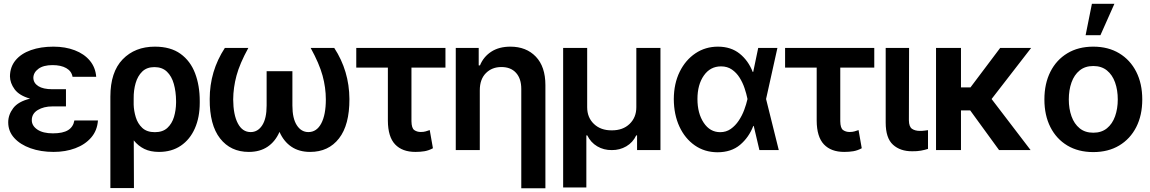

<svg xmlns="http://www.w3.org/2000/svg" viewBox="-20 -802 6147 1026"><path d="M259.8 -325.2H332.5V-233.4H259.8Q213.9 -233.4 181.9 -214.1Q149.9 -194.8 149.9 -159.7Q149.9 -129.9 179.7 -109.6Q209.5 -89.4 262.7 -89.4Q316.4 -89.4 344 -106.7Q371.6 -124 377.4 -158.2H503.4Q499.5 -104 467 -66.7Q434.6 -29.3 382.3 -9.8Q330.1 9.8 266.6 9.8Q197.8 9.8 143.1 -9.8Q88.4 -29.3 56.2 -64.7Q23.9 -100.1 23.9 -148.4Q23.9 -188.5 50.5 -223.9Q77.1 -259.3 140.6 -274.9Q82.5 -291.5 58.1 -325Q33.7 -358.4 33.2 -394Q33.7 -444.3 63.2 -480Q92.8 -515.6 145.3 -534.2Q197.8 -552.7 265.6 -552.7Q329.1 -552.7 379.4 -533.4Q429.7 -514.2 460 -478Q490.2 -441.9 494.1 -391.6H367.7Q362.3 -421.9 334 -438Q305.7 -454.1 260.7 -454.1Q211.9 -454.1 185.3 -434.3Q158.7 -414.6 158.2 -386.2Q158.7 -358.4 184.6 -341.8Q210.4 -325.2 259.8 -325.2Z M569.8 203.1V-285.6Q569.8 -417 635.5 -484.9Q701.2 -552.7 807.6 -552.7Q891.6 -552.7 944.6 -514.4Q997.6 -476.1 1022.5 -410.4Q1047.4 -344.7 1047.4 -262.7V-252.9Q1047.4 -174.8 1021.2 -115.7Q995.1 -56.6 946.3 -23.4Q897.5 9.8 829.6 9.8Q783.7 9.8 751 -6.3Q718.3 -22.5 694.8 -51.8L695.8 203.1ZM694.3 -276.4V-242.2Q695.3 -209.5 705.6 -175.5Q715.8 -141.6 740.2 -118.7Q764.6 -95.7 807.6 -95.7Q849.6 -95.7 874.3 -118.4Q898.9 -141.1 909.7 -177Q920.4 -212.9 920.9 -252.9V-262.7Q920.4 -312.5 908.9 -353.5Q897.5 -394.5 872.1 -418.9Q846.7 -443.4 805.2 -443.4Q764.6 -443.4 740.2 -419.7Q715.8 -396 704.8 -357.9Q693.8 -319.8 694.3 -276.4Z M1181.6 -545.9H1307.1Q1261.2 -462.4 1243.9 -398.2Q1226.6 -334 1226.1 -270.5Q1226.6 -189 1251 -142.6Q1275.4 -96.2 1319.3 -96.2Q1357.9 -96.2 1381.3 -132.6Q1404.8 -168.9 1404.8 -238.3V-421.4H1542.5V-238.3Q1542.5 -168.9 1566.2 -132.6Q1589.8 -96.2 1627.9 -96.2Q1672.4 -96.2 1696.8 -142.6Q1721.2 -189 1721.2 -270.5Q1721.2 -334 1703.6 -398.2Q1686 -462.4 1640.1 -545.9H1766.1Q1846.2 -423.3 1847.2 -272.9Q1847.7 -134.3 1791.5 -62.3Q1735.4 9.8 1637.2 9.8Q1578.1 9.8 1537.1 -18.1Q1496.1 -45.9 1473.6 -97.2Q1451.2 -45.9 1410.2 -18.1Q1369.1 9.8 1309.6 9.8Q1212.4 9.8 1156 -62.3Q1099.6 -134.3 1100.6 -272.9Q1100.6 -421.9 1181.6 -545.9Z M2360.4 -545.9V-440.9H2178.7V-154.3Q2179.2 -117.2 2193.8 -106.9Q2208.5 -96.7 2228.5 -96.7Q2243.7 -96.7 2254.6 -99.9Q2265.6 -103 2276.4 -106.9L2293.5 -9.8Q2270.5 2.4 2248.5 6.1Q2226.6 9.8 2199.7 9.8Q2129.4 9.8 2091.3 -30.5Q2053.2 -70.8 2052.7 -156.7V-440.9H1883.8V-545.9Z M2543.9 -319.3V0H2415.5V-545.9H2538.1V-452.6H2544.9Q2563.5 -498.5 2605 -525.6Q2646.5 -552.7 2707.5 -552.7Q2792 -552.7 2843.3 -499.3Q2894.5 -445.8 2894.5 -347.2V204.1H2765.6V-327.1Q2765.6 -381.8 2737.5 -412.8Q2709.5 -443.8 2659.2 -443.8Q2608.9 -443.8 2576.4 -411.1Q2543.9 -378.4 2543.9 -319.3Z M2989.3 199.7V-545.9H3117.7V-229Q3117.7 -173.8 3154.1 -139.4Q3190.4 -105 3249 -105.5Q3308.1 -105 3344.2 -139.6Q3380.4 -174.3 3380.4 -229V-545.9H3509.3V0H3384.3V-78.6H3379.9Q3361.8 -40.5 3326.7 -20Q3291.5 0.5 3249 0Q3206.5 0.5 3171.6 -20Q3136.7 -40.5 3118.2 -78.6H3113.3V199.7Z M3813.5 11.7Q3744.6 11.2 3692.4 -25.4Q3640.1 -62 3610.6 -125.7Q3581.1 -189.5 3580.6 -272.5Q3581.1 -355.5 3612.1 -418.5Q3643.1 -481.4 3696.3 -517.1Q3749.5 -552.7 3816.4 -552.7Q3885.7 -552.7 3932.4 -515.4Q3979 -478 4002.4 -417.5H4004.9L4031.7 -545.9H4134.3L4073.7 -272.9L4141.6 0H4038.1L4007.8 -128.9H4005.4Q3981.9 -67.9 3934.8 -28.1Q3887.7 11.7 3813.5 11.7ZM3707 -272.9Q3707 -196.3 3740.5 -146Q3773.9 -95.7 3828.6 -95.7Q3860.4 -95.7 3885 -113Q3909.7 -130.4 3927.7 -157.5Q3945.8 -184.6 3957 -215.1Q3968.3 -245.6 3974.1 -271.5V-272.9V-274.4Q3968.8 -300.8 3958.7 -330.8Q3948.7 -360.8 3932.1 -387.2Q3915.5 -413.6 3891.1 -430.4Q3866.7 -447.3 3833 -447.3Q3775.4 -447.3 3741.2 -398.4Q3707 -349.6 3707 -272.9Z M4651.9 -545.9V-440.9H4470.2V-154.3Q4470.7 -117.2 4485.4 -106.9Q4500 -96.7 4520 -96.7Q4535.2 -96.7 4546.1 -99.9Q4557.1 -103 4567.9 -106.9L4585 -9.8Q4562 2.4 4540 6.1Q4518.1 9.8 4491.2 9.8Q4420.9 9.8 4382.8 -30.5Q4344.7 -70.8 4344.2 -156.7V-440.9H4175.3V-545.9Z M4712.9 -545.9H4837.9L4836.9 -158.7Q4837.4 -124.5 4853.8 -113.5Q4870.1 -102.5 4896 -102.5Q4909.2 -102.5 4920.4 -104Q4931.6 -105.5 4939 -106.4V-6.3Q4922.9 -1 4901.6 2.9Q4880.4 6.8 4855 6.3Q4791 6.8 4752 -28.6Q4712.9 -64 4712.9 -147Z M5318.8 0 5164.6 -211.9H5115.2V0H4981.9V-545.9H5115.2V-335H5166L5324.7 -545.9H5490.2L5278.8 -272.9L5487.3 0Z M5822.3 10.7Q5742.2 10.7 5683.6 -24.4Q5625 -59.6 5593 -122.8Q5561 -186 5561 -270.5Q5561 -355 5593 -418.5Q5625 -481.9 5683.6 -517.3Q5742.2 -552.7 5822.3 -552.7Q5901.9 -552.7 5960.7 -517.3Q6019.5 -481.9 6051.8 -418.5Q6084 -355 6084 -270.5Q6084 -186 6051.8 -122.8Q6019.5 -59.6 5960.7 -24.4Q5901.9 10.7 5822.3 10.7ZM5822.3 -92.8Q5866.2 -92.8 5895.3 -116.5Q5924.3 -140.1 5938.7 -180.7Q5953.1 -221.2 5953.1 -270.5Q5953.1 -320.8 5938.7 -361.3Q5924.3 -401.9 5895.3 -425.5Q5866.2 -449.2 5822.3 -449.2Q5778.3 -449.2 5749.3 -425.5Q5720.2 -401.9 5705.8 -361.3Q5691.4 -320.8 5691.4 -270.5Q5691.4 -221.2 5705.8 -180.7Q5720.2 -140.1 5749.3 -116.5Q5778.3 -92.8 5822.3 -92.8ZM5781.2 -613.8 5814.9 -781.7H5935.1L5860.4 -613.8Z"/></svg>

Font: Inter Tight SemiBold
Style: Regular
Weight: 600
Designer: Rasmus Andersson
Foundry: rsms
Version: Version 3.004; ttfautohint (v1.8.4.7-5d5b)